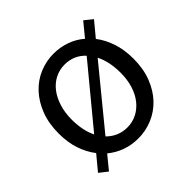

<svg xmlns="http://www.w3.org/2000/svg" viewBox="-137 -651 816 816"><g transform="rotate(-45 271.0 -243.0)"><path d="M271 12Q192 12 132 -37L83 23L46 -6L100 -71Q75 -103 60.5 -145.5Q46 -188 46 -242Q46 -303 64.5 -350.5Q83 -398 114 -431Q145 -464 185.5 -481Q226 -498 271 -498Q309 -498 345 -485.5Q381 -473 410 -448L460 -509L496 -480L442 -415Q467 -383 481.5 -339.5Q496 -296 496 -242Q496 -182 477.5 -134.5Q459 -87 428 -54.5Q397 -22 356.5 -5Q316 12 271 12ZM127 -246Q127 -179 150 -133L364 -392Q327 -432 271 -432Q240 -432 213.5 -418.5Q187 -405 168 -380.5Q149 -356 138 -321.5Q127 -287 127 -246ZM271 -54Q302 -54 328.5 -67.5Q355 -81 374.5 -105.5Q394 -130 404.5 -164Q415 -198 415 -239Q415 -306 391 -353L178 -93Q217 -54 271 -54Z"/></g></svg>

Font: Source Sans Pro
Style: Regular
Weight: 400
Designer: Paul D. Hunt
Foundry: Adobe Systems Incorporated
Version: Version 2.021;PS 2.000;hotconv 1.0.86;makeotf.lib2.5.63406